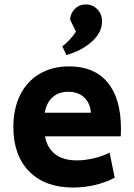

<svg xmlns="http://www.w3.org/2000/svg" viewBox="-20 -827 603 862"><path d="M40 -257Q40 -340 71 -401.5Q102 -463 158.5 -496Q215 -529 291 -529Q403 -529 463 -457Q523 -385 523 -249Q523 -226 522 -215H182Q192 -162 228 -134.5Q264 -107 325 -107Q362 -107 402 -116.5Q442 -126 472 -142L495 -29Q455 -8 406.5 3.5Q358 15 308 15Q183 15 111.5 -57Q40 -129 40 -257ZM388 -321Q385 -364 358 -389.5Q331 -415 286 -415Q243 -415 215.5 -390Q188 -365 181 -321ZM260 -619Q299 -650 321 -685L295 -738Q295 -765 315 -786Q335 -807 365 -807Q396 -807 417 -785.5Q438 -764 438 -731Q438 -680 391 -639Q344 -598 278 -580Z"/></svg>

Font: Secular One
Style: Regular
Weight: 400
Designer: Michal Sahar
Foundry: Hagilda
Version: Version 1.000